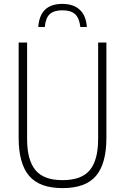

<svg xmlns="http://www.w3.org/2000/svg" viewBox="-20 -959 643 988"><path d="M302 9Q183.5 9 129.8 -54.2Q76 -117.5 76 -249.5V-740H119.5V-243.5Q119.5 -136 162 -84Q204.5 -32 302 -32Q400 -32 442.5 -84Q485 -136 485 -243.5V-740H527.5V-249.5Q527.5 -117.5 474.2 -54.2Q421 9 302 9ZM177 -820Q185 -939 301 -939Q357.5 -939 390.2 -909Q423 -879 427 -820H393.5Q388 -866 366.5 -886Q345 -906 301 -906Q257 -906 235.8 -886Q214.5 -866 210.5 -820Z"/></svg>

Font: Encode Sans Cnd XLt
Style: Regular
Weight: 200
Width: 3
Designer: Multiple Designers
Foundry: Impallari Type
Version: Version 3.002; ttfautohint (v1.8.3) -l 8 -r 50 -G 200 -x 14 